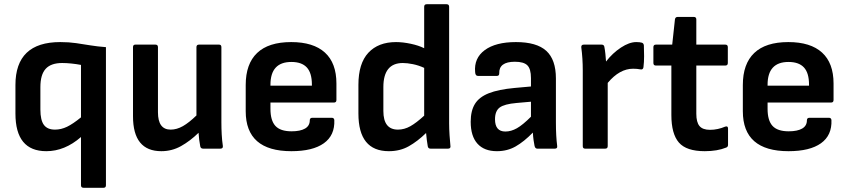

<svg xmlns="http://www.w3.org/2000/svg" viewBox="-20 -703 4012 908"><path d="M375 185Q363 185 363 173V-55Q286 12 199 12Q53 12 53 -166V-301Q53 -504 265 -504Q306 -504 340 -499Q374 -494 407.5 -488.5Q441 -483 481 -480V173Q481 185 470 185ZM171 -185Q171 -135 187.5 -112.5Q204 -90 240 -90Q269 -90 297 -103.5Q325 -117 363 -148V-396Q342 -400 318.5 -402.5Q295 -405 274 -405Q221 -405 196 -377.5Q171 -350 171 -291Z M743 12Q609 12 609 -153V-480Q609 -492 620 -492H715Q727 -492 727 -480V-172Q727 -90 787 -90Q816 -90 845 -106.5Q874 -123 909 -157V-480Q909 -492 921 -492H1016Q1027 -492 1027 -480V-125Q1027 -96 1028.5 -67.5Q1030 -39 1034 -12Q1035 0 1022 0H941Q929 0 927 -11Q921 -42 919 -75Q879 -36 836 -12Q793 12 743 12Z M1358 12Q1142 12 1142 -177V-301Q1142 -401 1196 -452.5Q1250 -504 1357 -504Q1462 -504 1516.5 -454.5Q1571 -405 1571 -308V-230Q1571 -218 1559 -218H1259V-188Q1259 -133 1282.5 -107.5Q1306 -82 1359 -82Q1400 -82 1422.5 -95Q1445 -108 1445 -134Q1445 -146 1457 -146H1549Q1560 -146 1561 -135Q1564 -63 1511.5 -25.5Q1459 12 1358 12ZM1259 -298H1455V-303Q1455 -358 1431 -384Q1407 -410 1358 -410Q1259 -410 1259 -302Z M1819 12Q1675 12 1675 -166V-302Q1675 -403 1722 -453.5Q1769 -504 1853 -504Q1885 -504 1922.5 -496Q1960 -488 1986 -475V-671Q1986 -683 1998 -683H2092Q2104 -683 2104 -671V-119Q2104 -94 2106 -63.5Q2108 -33 2110 -15Q2113 0 2099 0H2016Q2005 0 2003 -11Q2001 -24 1998.5 -41Q1996 -58 1995 -74Q1955 -35 1913.5 -11.5Q1872 12 1819 12ZM1793 -178Q1793 -90 1862 -90Q1892 -90 1920.5 -106Q1949 -122 1986 -156V-382Q1960 -394 1933 -399.5Q1906 -405 1885 -405Q1793 -405 1793 -291Z M2330 12Q2270 12 2238 -23.5Q2206 -59 2206 -127Q2206 -179 2226 -211.5Q2246 -244 2291.5 -262Q2337 -280 2413 -287L2491 -294V-334Q2491 -377 2474 -394Q2457 -411 2415 -411Q2339 -411 2341 -356Q2341 -344 2330 -344H2240Q2228 -344 2227 -362Q2221 -428 2272.5 -466Q2324 -504 2420 -504Q2518 -504 2563.5 -462.5Q2609 -421 2609 -332V-124Q2609 -91 2610.5 -63.5Q2612 -36 2615 -13Q2617 0 2604 0H2521Q2511 0 2508 -13Q2506 -21 2503.5 -39Q2501 -57 2500 -76Q2458 -33 2418.5 -10.5Q2379 12 2330 12ZM2321 -139Q2321 -81 2370 -81Q2397 -81 2424.5 -96.5Q2452 -112 2491 -151V-222L2423 -216Q2365 -211 2343 -194.5Q2321 -178 2321 -139Z M2747 0Q2736 0 2736 -12V-369Q2736 -427 2729 -479Q2728 -492 2741 -492H2825Q2836 -492 2838 -482Q2841 -467 2843 -448Q2845 -429 2846 -412Q2877 -452 2916.5 -478Q2956 -504 2989 -504Q3006 -504 3016 -501Q3024 -498 3025 -488Q3026 -464 3026 -436.5Q3026 -409 3023 -385Q3021 -372 3008 -375Q2993 -378 2974 -378Q2910 -378 2854 -311V-12Q2854 0 2842 0Z M3313 12Q3226 12 3190.5 -29Q3155 -70 3155 -159V-393H3082Q3070 -393 3070 -405V-480Q3070 -492 3082 -492H3159L3172 -612Q3174 -623 3185 -623H3261Q3273 -623 3273 -611V-492H3410Q3422 -492 3422 -480V-405Q3422 -393 3410 -393H3273V-165Q3273 -125 3288 -107Q3303 -89 3338 -89Q3356 -89 3374.5 -93Q3393 -97 3409 -104Q3423 -109 3423 -95V-18Q3423 -8 3414 -5Q3372 12 3313 12Z M3709 12Q3493 12 3493 -177V-301Q3493 -401 3547 -452.5Q3601 -504 3708 -504Q3813 -504 3867.5 -454.5Q3922 -405 3922 -308V-230Q3922 -218 3910 -218H3610V-188Q3610 -133 3633.5 -107.5Q3657 -82 3710 -82Q3751 -82 3773.5 -95Q3796 -108 3796 -134Q3796 -146 3808 -146H3900Q3911 -146 3912 -135Q3915 -63 3862.5 -25.5Q3810 12 3709 12ZM3610 -298H3806V-303Q3806 -358 3782 -384Q3758 -410 3709 -410Q3610 -410 3610 -302Z"/></svg>

Font: Sofia Sans
Style: Bold
Weight: 700
Designer: Botio Nikoltchev, Ani Petrova
Foundry: lettersoup
Version: Version 4.100; ttfautohint (v1.8.4.7-5d5b)